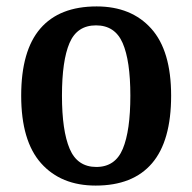

<svg xmlns="http://www.w3.org/2000/svg" viewBox="-20 -568 599 598"><path d="M278 10Q170 10 108 -59.5Q46 -129 46 -270Q46 -410 105.5 -479Q165 -548 281 -548Q389 -548 451 -479Q513 -410 513 -270Q513 -129 453.5 -59.5Q394 10 278 10ZM280 -48Q339 -48 362.5 -104.5Q386 -161 386 -270Q386 -379 362 -434Q338 -489 279 -489Q220 -489 196.5 -434Q173 -379 173 -270Q173 -161 197 -104.5Q221 -48 280 -48Z"/></svg>

Font: Noto Serif Myanmar SemiCondensed SemiBold
Style: Regular
Weight: 600
Width: 4
Designer: Ben Mitchell and the Monotype Design Team
Foundry: Monotype Imaging Inc.
Version: Version 2.106; ttfautohint (v1.8.4.7-5d5b)